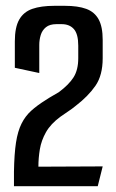

<svg xmlns="http://www.w3.org/2000/svg" viewBox="-20 -640 400 660"><path d="M28 0V-50Q29 -111 35 -150Q41 -189 54 -215Q67 -241 87.5 -259.5Q108 -278 137 -296Q149 -304 160.5 -310.5Q172 -317 182 -323Q217 -349 233 -374.5Q249 -400 249 -440V-483Q249 -523 234 -540Q219 -557 192 -557H174Q151 -557 138 -546.5Q125 -536 120 -519.5Q115 -503 115 -486V-389L31 -407V-498Q31 -546 46 -572.5Q61 -599 91 -609.5Q121 -620 167 -620H203Q248 -620 276.5 -609.5Q305 -599 319 -573.5Q333 -548 333 -503V-440Q333 -381 308 -345Q283 -309 240 -276Q228 -266 213.5 -256.5Q199 -247 188 -239Q154 -214 138 -185.5Q122 -157 117 -127Q112 -97 112 -67L333 -68L316 0Z"/></svg>

Font: Smooch Sans Thin SemiBold
Style: Regular
Weight: 600
Version: Version 1.010